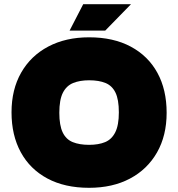

<svg xmlns="http://www.w3.org/2000/svg" viewBox="-20 -887 850 916"><path d="M405 9Q289 9 206 -35.5Q123 -80 79 -161Q35 -242 35 -351Q35 -460 81 -540.5Q127 -621 210.5 -665Q294 -709 405 -709Q521 -709 604 -664.5Q687 -620 731 -539.5Q775 -459 775 -349Q775 -240 729 -159.5Q683 -79 600 -35Q517 9 405 9ZM405 -196Q450 -196 481.5 -209Q513 -222 530 -256Q547 -290 547 -351Q547 -412 531 -445Q515 -478 483.5 -491Q452 -504 405 -504Q361 -504 329 -491Q297 -478 280 -444.5Q263 -411 263 -349Q263 -289 279 -255.5Q295 -222 327 -209Q359 -196 405 -196ZM312 -741 377 -867H605L482 -741Z"/></svg>

Font: REM Black
Style: Regular
Weight: 900
Designer: Octavio Pardo
Foundry: Ashler Design
Version: Version 1.005;gftools[0.9.28]